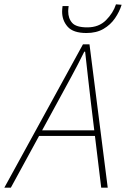

<svg xmlns="http://www.w3.org/2000/svg" viewBox="-62 -864 580 884"><path d="M-42 0 320 -660H350L434 0H404L356 -396Q350 -452 343 -509Q336 -566 330 -626H326Q296 -565 266 -510Q236 -455 204 -396L-12 0ZM104 -238 112 -264H392L386 -238ZM336 -712Q275 -712 249.5 -741Q224 -770 224 -810Q224 -816 224.5 -821.5Q225 -827 226 -836H254Q253 -827 252.5 -822.5Q252 -818 252 -812Q252 -779 270.5 -758.5Q289 -738 340 -738Q393 -738 426 -771Q459 -804 472 -844L498 -842Q488 -810 467.5 -780Q447 -750 414.5 -731Q382 -712 336 -712Z"/></svg>

Font: Source Sans Variable
Style: Italic
Weight: 200
Italic angle: -11°
Designer: Paul D. Hunt
Foundry: Adobe Systems Incorporated
Version: Version 3.006;hotconv 1.0.111;makeotfexe 2.5.65597